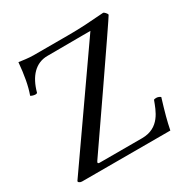

<svg xmlns="http://www.w3.org/2000/svg" viewBox="-150 -792 913 928"><g transform="rotate(-30 306.5 -327.5)"><path d="M47.9 0H541C550.8 -48.8 560.5 -85 584 -162.1C580.1 -166 570.3 -170.9 560.5 -170.9C555.7 -170.9 547.9 -169.9 546.9 -168C528.3 -119.1 502.9 -36.1 404.3 -36.1H167C162.1 -36.1 158.2 -38.1 158.2 -41C158.2 -43 160.2 -46.9 162.1 -49.8C162.1 -49.8 560.5 -626 562.5 -633.8C562.5 -641.6 548.8 -654.3 544.9 -655.3C462.9 -649.4 421.9 -645.5 339.8 -645.5H150.4C124 -645.5 90.8 -650.4 70.3 -653.3C64.5 -586.9 54.7 -529.3 38.1 -484.4C41 -481.4 54.7 -476.6 63.5 -476.6C68.4 -476.6 72.3 -477.5 74.2 -480.5C95.7 -560.5 140.6 -609.4 207 -609.4L447.3 -610.4L30.3 -13.7C26.4 -7.8 37.1 0 47.9 0Z"/></g></svg>

Font: Crimson
Style: Roman
Weight: 400
Version: Version 0.2